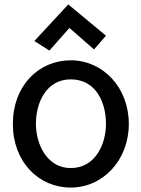

<svg xmlns="http://www.w3.org/2000/svg" viewBox="-20 -796 638 866"><path d="M561 -237C561 -402 444 -524 299 -524C155 -524 38 -410 38 -237C38 -65 155 50 299 50C444 50 561 -73 561 -237ZM458 -238C458 -144 409 -38 299 -38C193 -38 142 -144 142 -238C142 -332 188 -438 299 -438C414 -438 458 -332 458 -238ZM288 -776 135 -611 203 -568 293 -670 404 -573 458 -635Z"/></svg>

Font: McLaren
Style: Regular
Weight: 400
Designer: Astigmatic (AOETI)
Foundry: Astigmatic (AOETI)
Version: Version 1.000